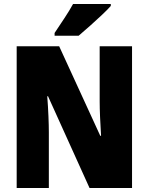

<svg xmlns="http://www.w3.org/2000/svg" viewBox="-20 -947 749 967"><path d="M645 0H431L222 -462H218Q222 -410 224 -362Q226 -314 226 -281V0H64V-714H278L485 -263H489Q486 -311 484 -356.5Q482 -402 482 -436V-714H645ZM538 -917Q522 -899 493.5 -872Q465 -845 433.5 -817Q402 -789 376 -767H255V-781Q279 -817 304.5 -855.5Q330 -894 348 -927H538Z"/></svg>

Font: Noto Sans Lao Condensed Black
Style: Regular
Weight: 900
Width: 3
Designer: Monotype Design Team
Foundry: Monotype Imaging Inc.
Version: Version 2.003; ttfautohint (v1.8.4.7-5d5b)